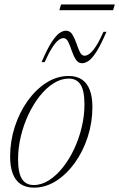

<svg xmlns="http://www.w3.org/2000/svg" viewBox="-20 -852 548 882"><path d="M295.5 -503Q331.5 -503 355.8 -487Q380 -471 392.2 -439.2Q404.5 -407.5 404.5 -360.5Q404.5 -289.5 383 -223Q361.5 -156.5 323.8 -104Q286 -51.5 237.8 -20.8Q189.5 10 135.5 10Q100 10 75.5 -6Q51 -22 38.8 -54Q26.5 -86 26.5 -132.5Q26.5 -203.5 48 -269.8Q69.5 -336 107 -388.5Q144.5 -441 193 -472Q241.5 -503 295.5 -503ZM135 -2Q171 -2 205 -23.8Q239 -45.5 268.8 -83Q298.5 -120.5 320.8 -168Q343 -215.5 355.5 -268.2Q368 -321 368 -372.5Q368 -435 350.2 -463Q332.5 -491 296 -491Q260 -491 225.8 -469.2Q191.5 -447.5 162 -410Q132.5 -372.5 110.2 -325Q88 -277.5 75.5 -224.8Q63 -172 63 -120.5Q63 -58 80.8 -30Q98.5 -2 135 -2ZM469 -706Q443 -645.5 423 -614.2Q403 -583 386.8 -572.2Q370.5 -561.5 357 -561.5Q339 -561.5 328 -579Q317 -596.5 309.5 -619.2Q302 -642 293.5 -659.5Q285 -677 271.5 -677Q261 -677 248.2 -667.2Q235.5 -657.5 220 -633.5Q204.5 -609.5 185 -566.5H171Q197 -628 217.5 -659Q238 -690 253.8 -700.5Q269.5 -711 283 -711Q301.5 -711 312.2 -693.8Q323 -676.5 330.8 -653.5Q338.5 -630.5 346.8 -613.2Q355 -596 368.5 -596Q379.5 -596 392.2 -605.8Q405 -615.5 420.8 -639.5Q436.5 -663.5 455.5 -706ZM252.5 -805 260.5 -831.5H507.5L499.5 -805Z"/></svg>

Font: Newsreader 60pt ExtraLight
Style: Italic
Weight: 250
Italic angle: -17°
Designer: Hugues Gentile
Foundry: Production Type
Version: Version 1.003